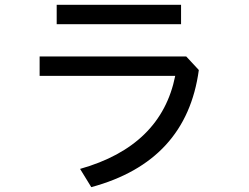

<svg xmlns="http://www.w3.org/2000/svg" viewBox="-20 -728 1040 802"><path d="M216.8 -627V-708H736.3V-627ZM145.5 -411.1V-492.2H757.8L810.5 -435.5Q758.8 -53.7 361.3 53.7L314.5 -22.5Q653.3 -118.2 711.9 -411.1Z"/></svg>

Font: Gothic A1 Medium
Style: Regular
Weight: 500
Designer: HanYang I&C Co.,Ltd.
Foundry: HanYang I&C Co.,Ltd.
Version: Version 2.50